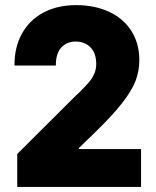

<svg xmlns="http://www.w3.org/2000/svg" viewBox="-20 -737 616 757"><path d="M47.9 -129.9 273.4 -354.5Q286.1 -367.2 293 -373Q317.9 -397.9 330.1 -412.1Q342.3 -426.3 350.8 -444.3Q359.4 -462.4 359.4 -484.4Q359.4 -527.3 336.7 -550.3Q314 -573.2 278.3 -573.2Q242.7 -573.2 221.2 -549.1Q199.7 -524.9 200.2 -478.5H37.1Q36.6 -550.3 66.4 -604.2Q96.2 -658.2 151.4 -687.5Q206.5 -716.8 280.3 -716.8Q353.5 -716.8 410.2 -690.4Q466.8 -664.1 498 -615Q529.3 -565.9 529.3 -500Q529.3 -458 514.9 -419.4Q500.5 -380.9 462.6 -332Q424.8 -283.2 354.5 -214.8L291 -153.3V-149.4H536.1V0H47.9Z"/></svg>

Font: Pretendard GOV Black
Style: Regular
Weight: 900
Designer: Base glyphs from Inter by Rasmus Andersson; Hangeul glyphs from Noto Sans CJK(Source Han Sans) by Jang Soo-young and Kan
Foundry: Kil Hyung-jin
Version: Version 1.309